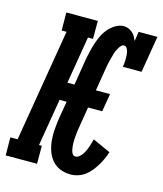

<svg xmlns="http://www.w3.org/2000/svg" viewBox="-151 -827 779 918"><g transform="rotate(15 238.5 -367.5)"><path d="M285 8Q257 8 233 -1.5Q209 -11 192.5 -30.5Q176 -50 167.5 -74.5Q159 -99 156.5 -125.5Q154 -152 156 -179Q158 -206 162 -234L177 -323H142L103 -89H117V0H-38L-39 -89H-3L90 -646H66L65 -735H221V-646H196L157 -412H192L214 -548Q218 -568 223 -588.5Q228 -609 234.5 -628.5Q241 -648 250.5 -667.5Q260 -687 274.5 -703.5Q289 -720 308.5 -731.5Q328 -743 348 -743Q361 -743 371.5 -738.5Q382 -734 391 -726.5Q400 -719 405.5 -709Q411 -699 416 -688L423 -735H516L486 -554H393Q395 -561 395.5 -568Q396 -575 396.5 -582Q397 -589 397 -596Q397 -603 396.5 -610Q396 -617 395 -623.5Q394 -630 391.5 -636.5Q389 -643 385 -648.5Q381 -654 373 -654Q365 -654 358.5 -647Q352 -640 347.5 -632Q343 -624 339.5 -616Q336 -608 334 -600Q332 -592 329.5 -583.5Q327 -575 325 -566.5Q323 -558 321 -550Q319 -542 318 -534L298 -412H368L353 -323H283L266 -219Q264 -210 263 -200Q262 -190 261 -180.5Q260 -171 259.5 -161.5Q259 -152 259 -142.5Q259 -133 260 -124Q261 -115 263 -106Q265 -97 270 -89Q275 -81 285 -81Q295 -81 304 -88.5Q313 -96 319 -105Q325 -114 329.5 -124Q334 -134 337.5 -143.5Q341 -153 343.5 -163Q346 -173 349 -183L437 -143Q432 -126 424 -108.5Q416 -91 406 -74.5Q396 -58 383.5 -42.5Q371 -27 355.5 -15.5Q340 -4 321.5 2Q303 8 285 8Z"/></g></svg>

Font: Iosevka Curly Slab Extrabold
Style: Italic
Weight: 800
Italic angle: -9°
Monospace: yes
Designer: Belleve Invis
Foundry: Belleve Invis
Version: Version 22.1.2; ttfautohint (v1.8.4)